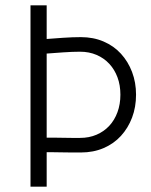

<svg xmlns="http://www.w3.org/2000/svg" viewBox="-20 -704 568 724"><path d="M285 -564Q332 -564 370.5 -547.5Q409 -531 436 -501.5Q463 -472 478 -432.5Q493 -393 493 -347Q493 -300 478 -260.5Q463 -221 436 -191.5Q409 -162 370.5 -145.5Q332 -129 285 -129Q270 -129 251 -129Q232 -129 214 -129.5Q196 -130 180.5 -130Q165 -130 156 -130V0H95V-684H156V-557Q181 -559 217.5 -561.5Q254 -564 285 -564ZM282 -509Q254 -509 217.5 -506.5Q181 -504 156 -502V-185Q164 -185 179.5 -185Q195 -185 213 -184.5Q231 -184 249.5 -184Q268 -184 282 -184Q316 -184 344 -196Q372 -208 392 -229.5Q412 -251 423 -281Q434 -311 434 -347Q434 -383 423 -412.5Q412 -442 392 -463.5Q372 -485 344 -497Q316 -509 282 -509Z"/></svg>

Font: Snippet
Style: Regular
Weight: 400
Designer: Gesine Todt
Foundry: Gesine Todt
Version: Version 1.000